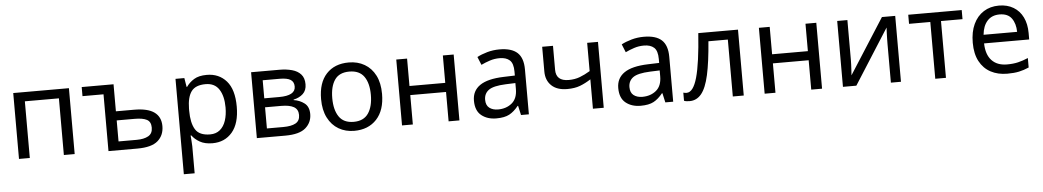

<svg xmlns="http://www.w3.org/2000/svg" viewBox="-40 -931 8456 1556"><g transform="rotate(-5 4188.0 -153.0)"><path d="M538 -536V0H450V-461H173V0H85V-536Z M901 -536V-316H1049Q1159 -316 1212.5 -277.5Q1266 -239 1266 -164Q1266 -89 1215 -44.5Q1164 0 1048 0H813V-462H642V-536ZM1046 -242H901V-71H1049Q1108 -71 1143.5 -91Q1179 -111 1179 -159Q1179 -207 1146 -224.5Q1113 -242 1046 -242Z M1660 -546Q1759 -546 1819.5 -477Q1880 -408 1880 -269Q1880 -132 1819.5 -61Q1759 10 1659 10Q1597 10 1556.5 -13Q1516 -36 1493 -68H1487Q1488 -51 1490.5 -25Q1493 1 1493 20V240H1405V-536H1477L1489 -463H1493Q1517 -498 1556 -522Q1595 -546 1660 -546ZM1644 -472Q1562 -472 1528 -426Q1494 -380 1493 -286V-269Q1493 -170 1525.5 -116.5Q1558 -63 1646 -63Q1694 -63 1726 -89.5Q1758 -116 1773.5 -163Q1789 -210 1789 -270Q1789 -362 1753.5 -417Q1718 -472 1644 -472Z M2451 -401Q2451 -351 2421 -323Q2391 -295 2344 -285V-281Q2393 -274 2430.5 -245.5Q2468 -217 2468 -157Q2468 -89 2417.5 -44.5Q2367 0 2251 0H2020V-536H2250Q2307 -536 2352.5 -523.5Q2398 -511 2424.5 -481.5Q2451 -452 2451 -401ZM2362 -390Q2362 -428 2334.5 -445.5Q2307 -463 2245 -463H2108V-316H2229Q2362 -316 2362 -390ZM2377 -157Q2377 -203 2342 -223Q2307 -243 2239 -243H2108V-71H2241Q2307 -71 2342 -90.5Q2377 -110 2377 -157Z M3062 -269Q3062 -136 2994.5 -63Q2927 10 2812 10Q2741 10 2685.5 -22.5Q2630 -55 2598 -117.5Q2566 -180 2566 -269Q2566 -402 2632.5 -474Q2699 -546 2815 -546Q2887 -546 2943 -513.5Q2999 -481 3030.5 -419.5Q3062 -358 3062 -269ZM2657 -269Q2657 -174 2694.5 -118.5Q2732 -63 2814 -63Q2895 -63 2933 -118.5Q2971 -174 2971 -269Q2971 -364 2933 -418Q2895 -472 2813 -472Q2731 -472 2694 -418Q2657 -364 2657 -269Z M3289 -536V-313H3580V-536H3668V0H3580V-239H3289V0H3201V-536Z M4041 -545Q4139 -545 4186 -502Q4233 -459 4233 -365V0H4169L4152 -76H4148Q4113 -32 4074 -11Q4035 10 3968 10Q3895 10 3847 -28.5Q3799 -67 3799 -149Q3799 -229 3862 -272.5Q3925 -316 4056 -320L4147 -323V-355Q4147 -422 4118 -448Q4089 -474 4036 -474Q3994 -474 3956 -461.5Q3918 -449 3885 -433L3858 -499Q3893 -518 3941 -531.5Q3989 -545 4041 -545ZM4146 -262 4067 -259Q3967 -255 3928.5 -227Q3890 -199 3890 -148Q3890 -103 3917.5 -82Q3945 -61 3988 -61Q4055 -61 4100.5 -98.5Q4146 -136 4146 -214Z M4476 -536V-341Q4476 -249 4579 -249Q4629 -249 4670 -264.5Q4711 -280 4754 -306V-536H4842V0H4754V-239Q4709 -210 4665.5 -193.5Q4622 -177 4561 -177Q4478 -177 4433 -220Q4388 -263 4388 -335V-536Z M5215 -545Q5313 -545 5360 -502Q5407 -459 5407 -365V0H5343L5326 -76H5322Q5287 -32 5248 -11Q5209 10 5142 10Q5069 10 5021 -28.5Q4973 -67 4973 -149Q4973 -229 5036 -272.5Q5099 -316 5230 -320L5321 -323V-355Q5321 -422 5292 -448Q5263 -474 5210 -474Q5168 -474 5130 -461.5Q5092 -449 5059 -433L5032 -499Q5067 -518 5115 -531.5Q5163 -545 5215 -545ZM5320 -262 5241 -259Q5141 -255 5102.5 -227Q5064 -199 5064 -148Q5064 -103 5091.5 -82Q5119 -61 5162 -61Q5229 -61 5274.5 -98.5Q5320 -136 5320 -214Z M5981 0H5892V-463H5734Q5721 -294 5698 -190.5Q5675 -87 5636.5 -40Q5598 7 5541 7Q5528 7 5515.5 5.5Q5503 4 5495 0V-66Q5501 -64 5508 -63Q5515 -62 5522 -62Q5576 -62 5608.5 -177Q5641 -292 5658 -536H5981Z M6239 -536V-313H6530V-536H6618V0H6530V-239H6239V0H6151V-536Z M6871 -536V-209Q6871 -196 6870 -172.5Q6869 -149 6867.5 -124.5Q6866 -100 6865 -87L7152 -536H7260V0H7178V-316Q7178 -332 7178.5 -358Q7179 -384 7180 -409.5Q7181 -435 7182 -448L6897 0H6788V-536Z M7801 -462H7626V0H7539V-462H7366V-536H7801Z M8104 -546Q8172 -546 8222 -516Q8272 -486 8298.5 -431.5Q8325 -377 8325 -304V-251H7958Q7960 -160 8004.5 -112.5Q8049 -65 8129 -65Q8180 -65 8219.5 -74.5Q8259 -84 8301 -102V-25Q8260 -7 8220 1.5Q8180 10 8125 10Q8048 10 7990 -21Q7932 -52 7899.5 -113Q7867 -174 7867 -264Q7867 -352 7896.5 -415Q7926 -478 7979.5 -512Q8033 -546 8104 -546ZM8103 -474Q8040 -474 8003.5 -433.5Q7967 -393 7960 -321H8233Q8232 -389 8201 -431.5Q8170 -474 8103 -474Z"/></g></svg>

Font: Noto Sans
Style: Regular
Weight: 400
Designer: Monotype Design Team
Foundry: Monotype Imaging Inc.
Version: Version 1.902